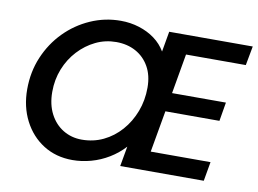

<svg xmlns="http://www.w3.org/2000/svg" viewBox="-77 -828 1283 955"><g transform="rotate(10 564.0 -350.0)"><path d="M342 12Q259 12 195.5 -28Q132 -68 96 -138Q60 -208 60 -296Q60 -384 92 -459.5Q124 -535 179.5 -591.5Q235 -648 307.5 -680Q380 -712 460 -712Q509 -712 553.5 -698Q598 -684 632.5 -658.5Q667 -633 688 -597L706 -700H1128L1110 -603H808L773 -402H1045L1029 -307H756L719 -97H1021L1004 0H582L600 -101Q567 -65 525 -39.5Q483 -14 436 -1Q389 12 342 12ZM370 -96Q429 -96 479 -120Q529 -144 567 -187Q605 -230 626.5 -286.5Q648 -343 648 -407Q648 -469 623 -513Q598 -557 555 -580.5Q512 -604 456 -604Q401 -604 352.5 -580.5Q304 -557 266 -516Q228 -475 206.5 -421Q185 -367 185 -305Q185 -241 209.5 -194Q234 -147 276 -121.5Q318 -96 370 -96Z"/></g></svg>

Font: DM Sans 24pt SemiBold
Style: Italic
Weight: 600
Italic angle: -10°
Designer: Colophon Foundry, Jonny Pinhorn
Foundry: Colophon Foundry
Version: Version 4.004;gftools[0.9.30]